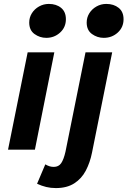

<svg xmlns="http://www.w3.org/2000/svg" viewBox="-20 -763 650 979"><path d="M21 0 121 -496H257L158 0ZM216 -570Q183 -570 156 -589.5Q129 -609 129 -648Q129 -674 142.5 -695.5Q156 -717 179 -730Q202 -743 229 -743Q267 -743 291.5 -723Q316 -703 316 -665Q316 -624 286.5 -597Q257 -570 216 -570ZM265 196Q239 196 216 190.5Q193 185 169 174L211 75Q221 81 231.5 84.5Q242 88 254 88Q279 88 292 69Q305 50 314 10L416 -496H552L449 16Q439 66 417.5 107Q396 148 358.5 172Q321 196 265 196ZM509 -570Q476 -570 449 -589.5Q422 -609 422 -648Q422 -674 435.5 -695.5Q449 -717 472 -730Q495 -743 522 -743Q560 -743 585 -723Q610 -703 610 -665Q610 -624 580.5 -597Q551 -570 509 -570Z"/></svg>

Font: Source Code Pro ExtraLight
Style: Bold Italic
Weight: 700
Italic angle: -11°
Monospace: yes
Version: Version 1.016;hotconv 1.0.116;makeotfexe 2.5.65601